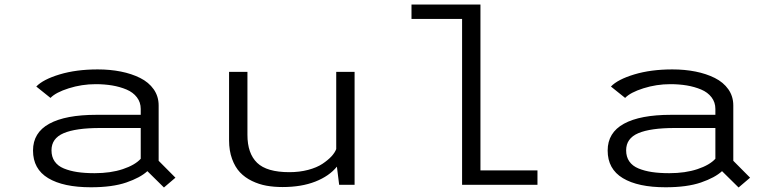

<svg xmlns="http://www.w3.org/2000/svg" viewBox="-20 -820 3440 852"><path d="M413.5 -512Q468.5 -512 516.2 -502.5Q564 -493 602 -474Q640 -455 662 -423.8Q684 -392.5 684 -352V-106.5L758.5 -31.5L707.5 12L634 -60.5Q602.5 -31.5 540.5 -10.2Q478.5 11 383.5 11Q261 11 193.8 -29.5Q126.5 -70 126.5 -152Q126.5 -231.5 198.8 -271Q271 -310.5 408 -310.5H604.5V-336.5Q604.5 -366 587.5 -388.2Q570.5 -410.5 541.2 -422.8Q512 -435 477.8 -440.8Q443.5 -446.5 404.5 -446.5Q343 -446.5 285.2 -428.2Q227.5 -410 204 -385.5L141 -436Q171 -467.5 244.8 -489.8Q318.5 -512 413.5 -512ZM400 -51.5Q471 -51.5 525 -69.5Q579 -87.5 604.5 -115.5V-252H424.5Q316.5 -252 262.5 -229Q208.5 -206 208.5 -153Q208.5 -124 222.5 -103.8Q236.5 -83.5 263.2 -72.5Q290 -61.5 323.2 -56.5Q356.5 -51.5 400 -51.5Z M1234 10Q1195.5 10 1162.2 4Q1129 -2 1098 -17Q1067 -32 1045 -55.2Q1023 -78.5 1009.8 -114.8Q996.5 -151 996.5 -197.5V-501H1078V-221.5Q1078 -139 1121 -97.5Q1164 -56 1264 -56Q1309 -56 1347.5 -66.2Q1386 -76.5 1410.8 -93Q1435.5 -109.5 1450.8 -126Q1466 -142.5 1472 -158.5V-501H1553.5V0H1485L1475 -80.5Q1441 -38.5 1379.2 -14.2Q1317.5 10 1234 10Z M2112 -64H2365V0H2030.5V-736H1806V-800H2112Z M2963.5 -512Q3018.5 -512 3066.2 -502.5Q3114 -493 3152 -474Q3190 -455 3212 -423.8Q3234 -392.5 3234 -352V-106.5L3308.5 -31.5L3257.5 12L3184 -60.5Q3152.5 -31.5 3090.5 -10.2Q3028.5 11 2933.5 11Q2811 11 2743.8 -29.5Q2676.5 -70 2676.5 -152Q2676.5 -231.5 2748.8 -271Q2821 -310.5 2958 -310.5H3154.5V-336.5Q3154.5 -366 3137.5 -388.2Q3120.5 -410.5 3091.2 -422.8Q3062 -435 3027.8 -440.8Q2993.5 -446.5 2954.5 -446.5Q2893 -446.5 2835.2 -428.2Q2777.5 -410 2754 -385.5L2691 -436Q2721 -467.5 2794.8 -489.8Q2868.5 -512 2963.5 -512ZM2950 -51.5Q3021 -51.5 3075 -69.5Q3129 -87.5 3154.5 -115.5V-252H2974.5Q2866.5 -252 2812.5 -229Q2758.5 -206 2758.5 -153Q2758.5 -124 2772.5 -103.8Q2786.5 -83.5 2813.2 -72.5Q2840 -61.5 2873.2 -56.5Q2906.5 -51.5 2950 -51.5Z"/></svg>

Font: League Mono Wide Light
Style: Regular
Weight: 300
Width: 8
Designer: Tyler Finck
Foundry: The League of Moveable Type / Tyler Finck
Version: Version 2.210